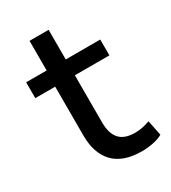

<svg xmlns="http://www.w3.org/2000/svg" viewBox="-162 -725 731 819"><g transform="rotate(-30 203.5 -315.0)"><path d="M295 9Q203 9 157 -38.5Q111 -86 111 -175V-415H13V-493H114V-639H208V-493H378V-415H208V-183Q208 -128 232.5 -101Q257 -74 309 -74Q328 -74 346.5 -78Q365 -82 382 -88L397 -13Q378 -2 350 3.5Q322 9 295 9Z"/></g></svg>

Font: Nunito Sans 12pt ExtraLight 9pt Medium
Style: Regular
Weight: 500
Version: Version 3.101;gftools[0.9.27]